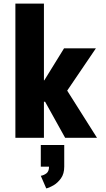

<svg xmlns="http://www.w3.org/2000/svg" viewBox="-20 -770 590 1073"><path d="M66 0V-750H225.5V-321H227.5L338 -500H516L355.5 -263.5L522 0H344L232 -201.5H225.5V0ZM208 161.5V40.5H339V161.5Q339 201 320.8 226.5Q302.5 252 278.8 265.8Q255 279.5 238.5 283L208 212.5Q225.5 209.5 239.8 198.5Q254 187.5 254 161.5Z"/></svg>

Font: Trispace SemiCondensed
Style: Bold
Weight: 700
Width: 4
Designer: Tyler Finck
Foundry: Etcetera Type Company
Version: Version 1.210; ttfautohint (v1.8.3)